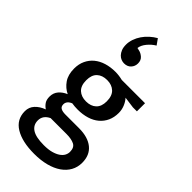

<svg xmlns="http://www.w3.org/2000/svg" viewBox="-317 -882 1185 1185"><g transform="rotate(45 275.5 -289.5)"><path d="M60 -314Q60 -353 74.5 -384Q89 -415 115 -436.5Q141 -458 177 -469Q213 -480 255 -480Q286 -480 318 -472H521V-401H486L412 -411Q429 -392 439 -367Q449 -342 449 -315Q449 -276 435 -245.5Q421 -215 395.5 -193.5Q370 -172 334 -161Q298 -150 255 -150Q241 -150 228.5 -151Q216 -152 204 -154Q185 -146 177 -135Q169 -124 169 -111Q169 -91 183 -83Q197 -75 223 -75H342Q420 -75 463.5 -39.5Q507 -4 507 62Q507 101 489.5 132.5Q472 164 439.5 186.5Q407 209 361 221Q315 233 258 233Q153 233 92 196Q31 159 31 87Q31 52 54 27Q77 2 115 -12Q97 -24 86 -40.5Q75 -57 75 -84Q75 -116 94 -138.5Q113 -161 144 -174Q108 -191 84 -225.5Q60 -260 60 -314ZM174 5Q128 27 128 71Q128 111 160.5 132Q193 153 262 153Q301 153 328 145.5Q355 138 372.5 126Q390 114 398 99Q406 84 406 68Q406 30 380.5 17.5Q355 5 313 5ZM346 -313Q346 -361 321 -384.5Q296 -408 255 -408Q213 -408 188.5 -385Q164 -362 164 -316Q164 -268 189 -245Q214 -222 255 -222Q297 -222 321.5 -245Q346 -268 346 -313ZM264 -676Q283 -672 300 -657Q317 -642 317 -615Q317 -590 300.5 -572Q284 -554 255 -554Q243 -554 230 -559Q217 -564 206.5 -575Q196 -586 189 -603Q182 -620 182 -645Q182 -669 190.5 -693.5Q199 -718 214 -740Q229 -762 249.5 -780.5Q270 -799 293 -812L320 -774Q293 -758 271.5 -732Q250 -706 247 -680Z"/></g></svg>

Font: Mukta Mahee Medium
Style: Regular
Weight: 500
Designer: Shuchita Grover, Noopur Datye, Girish Dalvi, Yashodeep Gholap
Foundry: Ek Type
Version: Version 2.538;PS 1.000;hotconv 16.6.51;makeotf.lib2.5.65220;